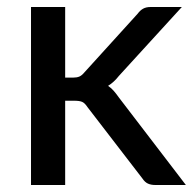

<svg xmlns="http://www.w3.org/2000/svg" viewBox="-20 -528 554 548"><path d="M166 -508V-306.5H189Q199.5 -306.5 206.5 -309.5Q213.5 -312.5 221 -321.5L373 -489Q380 -498.5 388.5 -503.2Q397 -508 410 -508H499L319.5 -311.5Q305 -293 288.5 -283Q298 -276.5 305.2 -268Q312.5 -259.5 319.5 -249.5L510.5 0H423Q411 0 402.2 -4Q393.5 -8 386.5 -18.5L229.5 -222.5Q222 -234 214.5 -237.2Q207 -240.5 192 -240.5H166V0H68.5V-508Z"/></svg>

Font: LatoLatin Medium
Style: Regular
Weight: 500
Designer: Lukasz Dziedzic with Adam Twardoch and Botio Nikoltchev
Foundry: tyPoland Lukasz Dziedzic
Version: Version 2.015; 2015-08-06; http://www.latofonts.com/